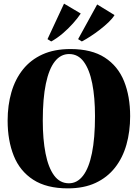

<svg xmlns="http://www.w3.org/2000/svg" viewBox="-20 -1024 758 1057"><path d="M353.5 13Q236.5 13 163 -34.5Q89.5 -82 55.8 -166.2Q22 -250.5 22 -360Q22 -444.5 42.8 -516.2Q63.5 -588 106.2 -641.5Q149 -695 214 -724.5Q279 -754 368 -754Q484.5 -754 557 -707Q629.5 -660 663 -576.8Q696.5 -493.5 696.5 -384.5Q696.5 -300 676 -227.5Q655.5 -155 613 -101Q570.5 -47 506 -17Q441.5 13 353.5 13ZM359.5 -15Q405 -15 437.2 -56.8Q469.5 -98.5 486.2 -181Q503 -263.5 503 -384.5Q503 -487.5 487.8 -564.5Q472.5 -641.5 441.2 -684Q410 -726.5 360.5 -726.5Q314 -726.5 281.8 -685.5Q249.5 -644.5 232.5 -563.2Q215.5 -482 215.5 -360Q215.5 -257 230.8 -179.2Q246 -101.5 277.8 -58.2Q309.5 -15 359.5 -15ZM430 -796 410 -808.5 515 -999.5 610.5 -941Q599 -922 577 -901Q555 -880 529 -860Q503 -840 477 -823.2Q451 -806.5 431 -796ZM261.5 -796 241.5 -808.5 332.5 -1004 424.5 -949.5Q408.5 -925 382.2 -895.5Q356 -866 324.8 -839.5Q293.5 -813 262.5 -796Z"/></svg>

Font: Merriweather 144pt ExtraBold
Style: Regular
Weight: 800
Version: Version 2.100